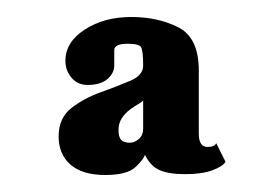

<svg xmlns="http://www.w3.org/2000/svg" viewBox="-20 -775 306 226"><path d="M104 -569Q77 -569 63 -581.2Q49 -593.5 49 -614.5Q49 -636 64 -647.8Q79 -659.5 98.8 -666.5Q118.5 -673.5 133.5 -680Q148.5 -686.5 148.5 -697.5Q148.5 -715.5 146 -719.5Q143.5 -723.5 130.5 -723.5Q122 -723.5 118.2 -721.5Q114.5 -719.5 114.5 -716.5Q114.5 -714 114.5 -708.8Q114.5 -703.5 114.5 -698Q114.5 -689 106.5 -682Q98.5 -675 83 -675Q71.5 -675 64.2 -683.5Q57 -692 57 -703.5Q57 -725.5 79.8 -740.2Q102.5 -755 134.5 -755Q166 -755 190 -742.8Q214 -730.5 214 -692V-617.5Q214 -602 224.5 -602Q232.5 -602 234.5 -606.5L245.5 -584.5Q242 -579 229.8 -574.5Q217.5 -570 198 -570Q178.5 -570 167.8 -574.8Q157 -579.5 150.5 -593Q150 -588.5 140 -578.8Q130 -569 104 -569ZM133 -607Q138.5 -607 143.5 -611.5Q148.5 -616 148.5 -623.5V-657Q148 -655.5 143.2 -652.8Q138.5 -650 133 -646Q127.5 -642 123.5 -636Q119.5 -630 119.5 -622Q119.5 -613.5 122.8 -610.2Q126 -607 133 -607Z"/></svg>

Font: Imbue Thin 10pt ExtraBold
Style: Regular
Weight: 800
Version: Version 1.102